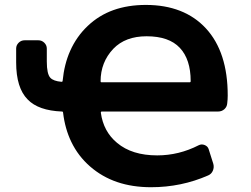

<svg xmlns="http://www.w3.org/2000/svg" viewBox="-20 -785 1040 795"><path d="M605.5 -9.8Q528.3 -9.8 465.3 -31.2Q402.3 -52.7 353 -95.7Q303.7 -138.7 275.4 -197.3Q249 -252 241.2 -318.4Q241.2 -323.2 236.3 -323.2Q138.7 -327.1 94.7 -373Q46.9 -420.9 46.9 -526.4V-584Q46.9 -597.7 57.1 -607.9Q67.4 -618.2 82 -618.2H138.7Q153.3 -618.2 163.6 -607.9Q173.8 -597.7 173.8 -584V-530.3Q173.8 -478.5 188.5 -462.9Q201.2 -449.2 234.4 -446.3Q239.3 -446.3 239.3 -450.2Q246.1 -519.5 270.5 -574.2Q296.9 -633.8 343.3 -677.7Q389.6 -721.7 449.7 -743.2Q509.8 -764.6 584 -764.6Q663.1 -764.6 725.6 -740.2Q788.1 -715.8 833 -667Q877.9 -618.2 900.4 -548.8Q922.9 -479.5 922.9 -389.6Q922.9 -373 920.9 -357.4Q919.9 -342.8 909.2 -333Q898.4 -323.2 882.8 -323.2H401.4Q397.5 -323.2 397.5 -318.4Q408.2 -240.2 464.8 -193.4Q526.4 -141.6 630.9 -141.6Q720.7 -141.6 802.7 -183.6Q814.5 -189.5 827.1 -184.6Q839.8 -179.7 843.8 -168L863.3 -106.4Q867.2 -91.8 861.3 -78.1Q855.5 -64.5 841.8 -58.6Q730.5 -9.8 605.5 -9.8ZM765.6 -444.3Q769.5 -444.3 769.5 -449.2Q769.5 -539.1 724.6 -586.9Q679.7 -634.8 586.9 -634.8Q499 -634.8 449.2 -583Q396.5 -527.3 396.5 -448.2Q396.5 -444.3 400.4 -444.3Z"/></svg>

Font: Rounded-L Mgen+ 1mn bold
Style: Bold
Weight: 700
Designer: [Source Han Sans]
Ryoko NISHIZUKA  (kana & ideographs); Paul D. Hunt (Latin, Greek & Cyrillic); Wenlong ZHANG  (bopomofo
Version: Version 1.059.20150602